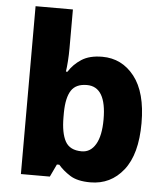

<svg xmlns="http://www.w3.org/2000/svg" viewBox="-54 -808 746 866"><g transform="rotate(5 319.0 -375.0)"><path d="M241 -585Q241 -555 239 -526.5Q237 -498 234 -478H241Q262 -512 298 -535.5Q334 -559 392 -559Q481 -559 537.5 -487Q594 -415 594 -276Q594 -135 536.5 -62.5Q479 10 387 10Q328 10 295 -11Q262 -32 241 -57H230L203 0H72V-760H241ZM334 -426Q284 -426 263 -393.5Q242 -361 241 -294V-273Q241 -201 261.5 -163.5Q282 -126 336 -126Q376 -126 399 -165Q422 -204 422 -278Q422 -426 334 -426Z"/></g></svg>

Font: Noto Sans Gujarati UI ExtraBold
Style: Regular
Weight: 800
Designer: Jelle Bosma - Monotype Design Team, Universal Thirst
Foundry: Monotype Imaging Inc.
Version: Version 2.106; ttfautohint (v1.8.4.7-5d5b)